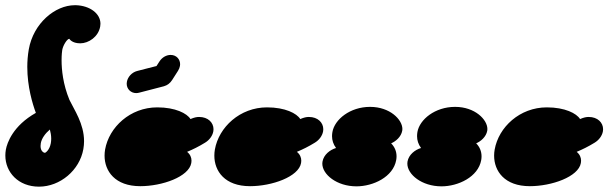

<svg xmlns="http://www.w3.org/2000/svg" viewBox="-44 -709 2322 733"><path d="M92.9 -278.1C5.7 -228.8 -16.9 -164.2 -21.7 -137.3C-23 -129.9 -23.6 -122.5 -23.6 -115.3C-23.6 -51.4 26.1 3.6 104.8 3.6C185.6 3.6 260 -59.1 274.2 -139.7C276 -150.1 276.9 -160.2 276.9 -170C276.9 -236.6 239 -290.3 221.2 -327.5C196.4 -387.5 191.1 -442.9 191.1 -478.7C191.1 -500.2 193 -514.6 193.7 -518.6C196.8 -536.1 212.2 -560.7 220.6 -560.9C220.6 -560.9 230.1 -543.6 262.2 -543.6C294.6 -543.6 331.6 -568.6 338.5 -607.7C339.2 -611.3 339.5 -614.8 339.5 -618.2C339.5 -657.7 298.8 -687.2 246.5 -689.1H241.5C166.3 -689.1 83.4 -620.1 65.9 -520.5C61.9 -497.6 60.2 -475 60.2 -453.3C60.2 -377.7 80.4 -311.7 92.9 -278.1ZM111.8 -162.3C115.1 -180.7 128.6 -199.4 146.4 -214.5C149.2 -203.8 151.5 -192.4 151.5 -179.9C151.5 -174.2 151.1 -168.4 150 -162.3C145.1 -134.7 128.9 -125.5 127.6 -125.5C124 -125.5 110.8 -130.6 110.8 -151.5C110.8 -154.7 111.1 -158.3 111.8 -162.3Z M643 -457.1C643.4 -459.3 643.6 -461.6 643.6 -463.8C643.6 -482.6 629.7 -499.3 607.3 -499.3C591.3 -499.3 574.8 -490.1 564.7 -474.3L553.5 -457L479.2 -437.9C459.3 -432.6 443.7 -415.3 440.4 -396.6C439.9 -394.1 439.7 -391.8 439.7 -389.4C439.7 -368.9 455.9 -353.6 475.7 -353.6C479.5 -353.6 483.4 -354.1 487.4 -355.2L581.7 -379.7C595.1 -383.4 605.6 -391.6 613.1 -403.4L635.7 -438.8C639.5 -444.8 641.9 -451 643 -457.1ZM491.5 1.8C574.5 1.8 677 -33.8 686.3 -86.7C686.9 -89.5 687.1 -92.5 687.1 -95.4C687.1 -107.5 682.4 -119.5 670.3 -129.3C692 -138.3 714.5 -149.3 738.7 -164.2C754.2 -173.4 767.2 -189.5 770.4 -207.5C770.9 -210.2 771.1 -213 771.1 -215.7C771.1 -240.7 750.6 -262.5 716 -262.5C706.6 -262.5 697.6 -260.6 683.2 -254.5C670 -276.1 625.6 -299.1 556.4 -299.1C452.9 -299.1 372.3 -223.5 357.2 -138.1C355.9 -130.4 355.2 -122.6 355.2 -114.8C355.2 -55.8 395.1 1.8 491.5 1.8Z M910.6 1.8C993.5 1.8 1096.1 -33.8 1105.4 -86.7C1105.9 -89.5 1106.2 -92.5 1106.2 -95.4C1106.2 -107.5 1101.5 -119.5 1089.4 -129.3C1111.1 -138.3 1133.6 -149.3 1157.8 -164.2C1173.3 -173.4 1186.3 -189.5 1189.5 -207.5C1190 -210.2 1190.2 -213 1190.2 -215.7C1190.2 -240.7 1169.7 -262.5 1135.1 -262.5C1125.7 -262.5 1116.7 -260.6 1102.3 -254.5C1089.1 -276.1 1044.7 -299.1 975.5 -299.1C872 -299.1 791.4 -223.5 776.3 -138.1C775 -130.4 774.3 -122.6 774.3 -114.8C774.3 -55.8 814.2 1.8 910.6 1.8Z M1491.6 -210C1492 -212.1 1492.2 -214.3 1492.2 -216.5C1492.2 -252.4 1444.7 -301 1368.8 -301C1292.3 -301 1233.5 -252.9 1225.1 -205.2C1224.1 -199.8 1223.6 -194.5 1223.6 -189.3C1223.6 -173.1 1228.5 -158.2 1238.9 -144C1216 -137.2 1191.9 -118.7 1187.2 -92.1C1186.7 -89.6 1186.5 -87 1186.5 -84.4C1186.5 -43.1 1241.6 2.4 1316.9 2.4C1380.3 2.4 1457.2 -33.2 1468.6 -98.1C1469.5 -102.9 1469.9 -107.6 1469.9 -112.2C1469.9 -131.3 1462.6 -148.3 1449.3 -161.8C1466.7 -169.2 1487.4 -186.3 1491.6 -210Z M1816.2 -210C1816.5 -212.1 1816.7 -214.3 1816.7 -216.5C1816.7 -252.4 1769.3 -301 1693.4 -301C1616.8 -301 1558 -252.9 1549.6 -205.2C1548.7 -199.8 1548.2 -194.5 1548.2 -189.3C1548.2 -173.1 1553 -158.2 1563.4 -144C1540.5 -137.2 1516.4 -118.7 1511.7 -92.1C1511.3 -89.6 1511.1 -87 1511.1 -84.4C1511.1 -43.1 1566.1 2.4 1641.5 2.4C1704.8 2.4 1781.7 -33.2 1793.2 -98.1C1794 -102.9 1794.4 -107.6 1794.4 -112.2C1794.4 -131.3 1787.2 -148.3 1773.9 -161.8C1791.2 -169.2 1812 -186.3 1816.2 -210Z M1978.7 1.8C2061.7 1.8 2164.3 -33.8 2173.6 -86.7C2174.1 -89.5 2174.4 -92.5 2174.4 -95.4C2174.4 -107.5 2169.6 -119.5 2157.6 -129.3C2179.2 -138.3 2201.8 -149.3 2226 -164.2C2241.4 -173.4 2254.5 -189.5 2257.7 -207.5C2258.1 -210.2 2258.4 -213 2258.4 -215.7C2258.4 -240.7 2237.9 -262.5 2203.3 -262.5C2193.9 -262.5 2184.8 -260.6 2170.5 -254.5C2157.3 -276.1 2112.9 -299.1 2043.7 -299.1C1940.1 -299.1 1859.6 -223.5 1844.5 -138.1C1843.1 -130.4 1842.4 -122.6 1842.4 -114.8C1842.4 -55.8 1882.4 1.8 1978.7 1.8Z"/></svg>

Font: TudorRose
Style: BoldOblique
Weight: 500
Version: Version 001.000